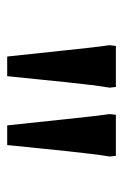

<svg xmlns="http://www.w3.org/2000/svg" viewBox="77 -915 345 539"><g transform="rotate(90 249.5 -645.5)"><path d="M138.7 -493.2Q128.4 -586.9 120.8 -660.9Q113.3 -734.9 106.9 -780.8L108.9 -798.3H224.1L226.1 -780.8Q222.2 -757.8 218.5 -727.5Q214.8 -697.3 210.9 -660.6Q207 -624 202.9 -581.8Q198.7 -539.6 193.8 -493.2H138.7ZM332 -493.2Q321.8 -586.9 314.2 -660.9Q306.6 -734.9 300.3 -780.8L302.2 -798.3H417.5L419.4 -780.8Q415.5 -757.8 411.9 -727.5Q408.2 -697.3 404.3 -660.6Q400.4 -624 396.2 -581.8Q392.1 -539.6 387.2 -493.2H332Z"/></g></svg>

Font: Donegal One
Style: Regular
Weight: 400
Designer: Gary Lonergan
Foundry: Sorkin Type Co.
Version: Version 1.004